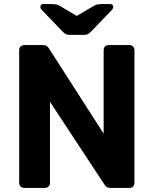

<svg xmlns="http://www.w3.org/2000/svg" viewBox="-20 -921 753 941"><path d="M321 -750Q311 -750 304 -753Q297 -756 286 -767L186 -871Q178 -879 178 -887Q178 -901 193 -901H238Q246 -901 254.5 -899.5Q263 -898 270 -894L356 -843L443 -894Q450 -898 458.5 -899.5Q467 -901 475 -901H520Q535 -901 535 -887Q535 -879 527 -871L427 -767Q416 -756 409 -753Q402 -750 392 -750ZM99 0Q88 0 81 -7Q74 -14 74 -25V-675Q74 -686 81 -693Q88 -700 99 -700H190Q205 -700 212 -693Q219 -686 221 -682L488 -266V-675Q488 -686 494.5 -693Q501 -700 512 -700H614Q625 -700 632 -693Q639 -686 639 -675V-25Q639 -14 632 -7Q625 0 614 0H522Q507 0 500 -7Q493 -14 491 -18L225 -422V-25Q225 -14 218 -7Q211 0 200 0Z"/></svg>

Font: Fz Rubik SemBd
Style: Regular
Weight: 600
Designer: Hubert and Fischer
Foundry: Hubert and Fischer
Version: Vit hóa bi FontZin.com